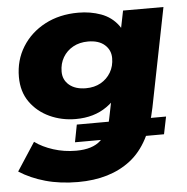

<svg xmlns="http://www.w3.org/2000/svg" viewBox="-60 -602 836 857"><g transform="rotate(-5 358.0 -173.5)"><path d="M256 203Q176 203 110 184.5Q44 166 -7 133L75 7Q109 32 157.5 47.5Q206 63 259 63Q333 63 369.5 28.5Q406 -6 418 -65L435 -149L473 -290L502 -443L522 -542H703L615 -100Q583 61 491.5 132Q400 203 256 203ZM257 25 272 -53 672 -54 656 24ZM270 -78Q207 -78 153 -103Q99 -128 66 -174.5Q33 -221 33 -287Q33 -362 70 -421.5Q107 -481 172 -515.5Q237 -550 322 -550Q376 -550 423 -533Q470 -516 499.5 -476.5Q529 -437 529 -373Q529 -292 498 -225.5Q467 -159 409.5 -118.5Q352 -78 270 -78ZM327 -211Q365 -211 393.5 -227Q422 -243 438.5 -271Q455 -299 455 -335Q455 -371 428.5 -394.5Q402 -418 354 -418Q316 -418 287 -402Q258 -386 241.5 -358Q225 -330 225 -294Q225 -257 252.5 -234Q280 -211 327 -211Z"/></g></svg>

Font: Montserrat Thin ExtraBold
Style: Italic
Weight: 800
Italic angle: -11.3°
Version: Version 9.000